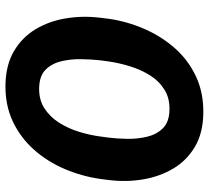

<svg xmlns="http://www.w3.org/2000/svg" viewBox="-51 -710 771 709"><g transform="rotate(90 334.5 -355.5)"><path d="M645 -373.5 641.1 -342.3Q631.3 -272.9 604.2 -209.2Q577.1 -145.5 533 -95.7Q488.8 -45.9 428.5 -17.3Q368.2 11.2 292.5 9.8Q219.7 8.3 168.9 -21.5Q118.2 -51.3 88.1 -101.1Q58.1 -150.9 47.9 -212.6Q37.6 -274.4 45.4 -339.4L49.3 -371.1Q59.1 -439.5 86.7 -502.9Q114.3 -566.4 158.4 -616.2Q202.6 -666 263.2 -694.1Q323.7 -722.2 398.9 -720.7Q471.2 -719.7 521.7 -689.9Q572.3 -660.2 602.1 -610.4Q631.8 -560.5 642.3 -499Q652.8 -437.5 645 -373.5ZM483.9 -339.4 488.3 -372.6Q492.2 -403.3 492.7 -440.9Q493.2 -478.5 484.9 -513.2Q476.6 -547.9 454.3 -570.8Q432.1 -593.8 389.6 -595.7Q343.8 -597.7 311.3 -577.4Q278.8 -557.1 257.8 -523.2Q236.8 -489.3 224.6 -449.2Q212.4 -409.2 207 -372.1L202.6 -338.9Q199.2 -308.6 198.5 -270.8Q197.8 -232.9 205.8 -197.8Q213.9 -162.6 236.3 -139.4Q258.8 -116.2 301.3 -114.7Q346.7 -112.8 379.2 -133.5Q411.6 -154.3 433.1 -188.2Q454.6 -222.2 466.8 -262.2Q479 -302.2 483.9 -339.4Z"/></g></svg>

Font: Roboto ExtraBold
Style: Italic
Weight: 800
Designer: Christian Robertson
Foundry: Google
Version: Version 3.009; 2024